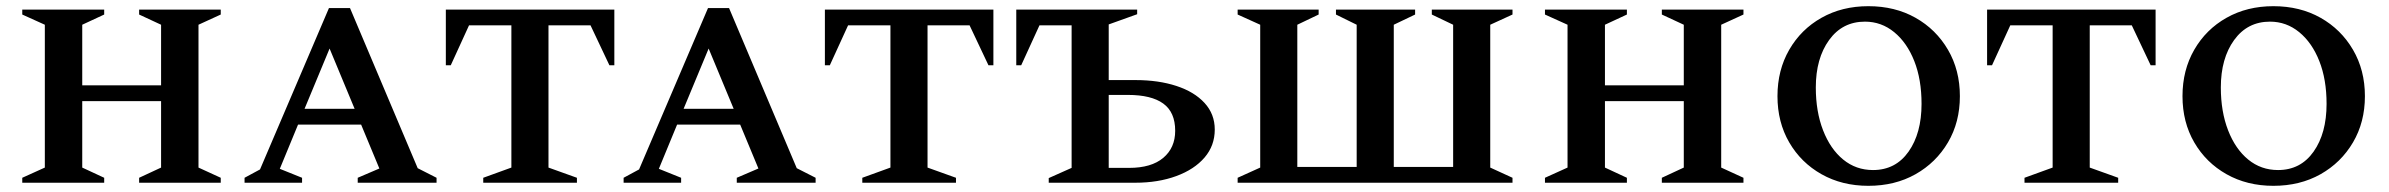

<svg xmlns="http://www.w3.org/2000/svg" viewBox="-20 -591 7727 621"><path d="M52 0V-16L125 -49V-511L52 -544V-560H317V-544L246 -511V-315H501V-511L430 -544V-560H694V-544L622 -511V-49L694 -16V0H430V-16L501 -49V-264H246V-49L317 -16V0Z M771 0V-16L821 -43L1044 -565H1112L1331 -47L1392 -16V0H1137V-16L1207 -46L1148 -188H944L885 -45L957 -16V0ZM965 -239H1127L1046 -434Z M1543 0V-16L1634 -49V-509H1497L1438 -380H1422V-560H1967V-380H1951L1890 -509H1754V-49L1846 -16V0Z M1997 0V-16L2047 -43L2270 -565H2338L2557 -47L2618 -16V0H2363V-16L2433 -46L2374 -188H2170L2111 -45L2183 -16V0ZM2191 -239H2353L2272 -434Z M2769 0V-16L2860 -49V-509H2723L2664 -380H2648V-560H3193V-380H3177L3116 -509H2980V-49L3072 -16V0Z M3652 0H3372V-15L3446 -48V-509H3342L3283 -380H3267V-560H3658V-545L3566 -512V-332H3653Q3727 -332 3785 -313Q3843 -294 3876 -258Q3909 -222 3909 -172Q3909 -120 3876 -81.5Q3843 -43 3784.5 -21.5Q3726 0 3652 0ZM3628 -284H3566V-48H3632Q3704 -48 3742.5 -80.5Q3781 -113 3781 -168Q3781 -228 3742.5 -256Q3704 -284 3628 -284Z M4245 -560V-544L4176 -511V-51H4368V-511L4301 -544V-560H4557V-544L4488 -511V-51H4680V-511L4611 -544V-560H4872V-544L4800 -511V-49L4872 -16V0H3983V-16L4056 -49V-511L3983 -544V-560Z M4977 0V-16L5050 -49V-511L4977 -544V-560H5242V-544L5171 -511V-315H5426V-511L5355 -544V-560H5619V-544L5547 -511V-49L5619 -16V0H5355V-16L5426 -49V-264H5171V-49L5242 -16V0Z M6023 10Q5938 10 5871.5 -27.5Q5805 -65 5767 -130.5Q5729 -196 5729 -280Q5729 -364 5767 -430Q5805 -496 5871.5 -533.5Q5938 -571 6023 -571Q6109 -571 6175.5 -533.5Q6242 -496 6280.5 -430Q6319 -364 6319 -280Q6319 -196 6280.5 -130.5Q6242 -65 6175.5 -27.5Q6109 10 6023 10ZM6038 -41Q6111 -41 6153 -100.5Q6195 -160 6195 -255Q6195 -334 6171.5 -393.5Q6148 -453 6106.5 -487Q6065 -521 6012 -521Q5939 -521 5896 -461.5Q5853 -402 5853 -308Q5853 -230 5876.5 -169.5Q5900 -109 5941.5 -75Q5983 -41 6038 -41Z M6528 0V-16L6619 -49V-509H6482L6423 -380H6407V-560H6952V-380H6936L6875 -509H6739V-49L6831 -16V0Z M7333 10Q7248 10 7181.5 -27.5Q7115 -65 7077 -130.5Q7039 -196 7039 -280Q7039 -364 7077 -430Q7115 -496 7181.5 -533.5Q7248 -571 7333 -571Q7419 -571 7485.5 -533.5Q7552 -496 7590.5 -430Q7629 -364 7629 -280Q7629 -196 7590.5 -130.5Q7552 -65 7485.5 -27.5Q7419 10 7333 10ZM7348 -41Q7421 -41 7463 -100.5Q7505 -160 7505 -255Q7505 -334 7481.5 -393.5Q7458 -453 7416.5 -487Q7375 -521 7322 -521Q7249 -521 7206 -461.5Q7163 -402 7163 -308Q7163 -230 7186.5 -169.5Q7210 -109 7251.5 -75Q7293 -41 7348 -41Z"/></svg>

Font: Spectral SC SemiBold
Style: Regular
Weight: 600
Designer: Jean-Baptiste Levee
Foundry: Production Type
Version: Version 2.001